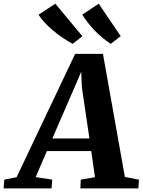

<svg xmlns="http://www.w3.org/2000/svg" viewBox="-96 -1044 790 1064"><path d="M-76 0 -72 -48.5 -4 -62 320.5 -745.5H474.5L596 -63.5L674 -48.5L671 0H349.5L351.5 -48.5L430.5 -62L409.5 -207H164L101.5 -62.5L193.5 -48.5L189.5 0ZM194 -276.5H399.5L358 -558.5L354 -646.5L318.5 -563.5ZM573 -843.5 517.5 -801Q492.5 -817.5 469.2 -837Q446 -856.5 426 -877.8Q406 -899 389.2 -920.8Q372.5 -942.5 360 -963L451 -1023.5ZM360.5 -843.5 307 -801Q280.5 -815 252.5 -833.8Q224.5 -852.5 198.2 -874.8Q172 -897 151 -919.5Q130 -942 117.5 -962.5L210.5 -1023.5Z"/></svg>

Font: Merriweather 20pt ExtraBold
Style: Italic
Weight: 800
Italic angle: -7.8°
Version: Version 2.101